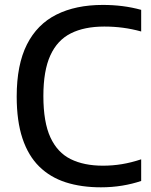

<svg xmlns="http://www.w3.org/2000/svg" viewBox="-20 -770 628 799"><path d="M400 9.5Q318.5 9.5 253.8 -11.2Q189 -32 143.2 -77Q97.5 -122 73.5 -194Q49.5 -266 49.5 -368.5Q49.5 -500.5 92 -584.8Q134.5 -669 214.8 -709.2Q295 -749.5 408 -749.5Q450.5 -749.5 490 -744.5Q529.5 -739.5 567.5 -729V-639Q529.5 -649.5 491.8 -654.5Q454 -659.5 414 -659.5Q331 -659.5 274.8 -631.2Q218.5 -603 189.5 -539.5Q160.5 -476 160.5 -370.5Q160.5 -261.5 189.8 -198.2Q219 -135 274.2 -107.8Q329.5 -80.5 408.5 -80.5Q448.5 -80.5 486.8 -86.8Q525 -93 567.5 -107V-17Q531 -4.5 488.5 2.5Q446 9.5 400 9.5Z"/></svg>

Font: Encode Sans SC Condensed Thin Medium
Style: Regular
Weight: 500
Version: Version 3.002